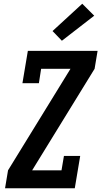

<svg xmlns="http://www.w3.org/2000/svg" viewBox="-20 -1007 542 1027"><path d="M7 0 23 -96 357 -639H200L188 -562H100L129 -735H502L486 -639L152 -96H309L322 -173H409L380 0ZM311 -789 261 -841 420 -987 484 -923Z"/></svg>

Font: Iosevka Slab Oblique
Style: Bold
Weight: 700
Italic angle: -9°
Monospace: yes
Designer: Belleve Invis
Foundry: Belleve Invis
Version: Version 11.1.1; ttfautohint (v1.8.3)